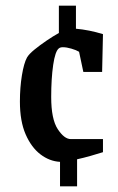

<svg xmlns="http://www.w3.org/2000/svg" viewBox="-20 -601 414 675"><path d="M191 54V-32Q154 -34 122 -58.5Q90 -83 70 -129Q50 -175 50 -244Q50 -293 57 -336Q64 -379 75 -399Q82 -411 101 -426.5Q120 -442 143.5 -458Q167 -474 187 -485V-581H247V-500Q293 -496 342 -481L339 -348H273L258 -419Q248 -425 231 -430Q214 -435 201 -435Q192 -435 187 -431Q174 -421 167 -373Q160 -325 160 -260Q160 -182 183 -147Q206 -112 229 -112H342V-66Q323 -60 298.5 -53Q274 -46 251 -41V54Z"/></svg>

Font: Grenze Gotisch Medium
Style: Regular
Weight: 500
Designer: Renata Polastri
Foundry: Omnibus-Type
Version: Version 1.001